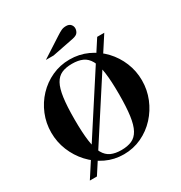

<svg xmlns="http://www.w3.org/2000/svg" viewBox="-231 -1145 1284 1362"><g transform="rotate(-30 411.5 -464.0)"><path d="M411 13Q333 13 265.5 -19Q198 -51 147.5 -106Q97 -161 68.5 -231Q40 -301 40 -378Q40 -455 68.5 -524.5Q97 -594 147.5 -647.5Q198 -701 265.5 -732Q333 -763 411 -763Q489 -763 557 -732Q625 -701 675.5 -647.5Q726 -594 754.5 -524.5Q783 -455 783 -378Q783 -301 754.5 -231Q726 -161 675.5 -106Q625 -51 557 -19Q489 13 411 13ZM107 53 662 -804H720L165 53ZM410 -22Q461 -22 496 -37.5Q531 -53 552.5 -92Q574 -131 583.5 -200Q593 -269 593 -376Q593 -483 583.5 -551.5Q574 -620 552.5 -658.5Q531 -697 496 -712.5Q461 -728 411 -728Q360 -728 325.5 -712.5Q291 -697 270 -659Q249 -621 239.5 -552.5Q230 -484 230 -378Q230 -269 239.5 -199.5Q249 -130 270.5 -91.5Q292 -53 326.5 -37.5Q361 -22 410 -22ZM265 -844 426 -948Q452 -965 469 -973Q486 -981 508 -981Q533 -981 545.5 -967Q558 -953 558 -935Q558 -918 548 -902Q538 -886 505 -879L328 -844Z"/></g></svg>

Font: Libre Bodoni
Style: Bold
Weight: 700
Designer: Pablo Impallari, Rodrigo Fuenzalida
Foundry: Impallari Type
Version: Version 2.005;gftools[0.9.23]